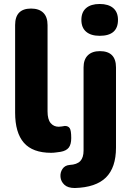

<svg xmlns="http://www.w3.org/2000/svg" viewBox="-20 -757 659 965"><path d="M237 11Q144 11 100 -39.5Q56 -90 56 -191V-631Q56 -714 136 -714Q176 -714 197.5 -693Q219 -672 219 -631V-197Q219 -157 234.5 -138.5Q250 -120 275 -120Q283 -120 291 -121.5Q299 -123 306 -124Q323 -124 330.5 -112.5Q338 -101 338 -63Q338 -31 325.5 -15Q313 1 285 6Q277 7 263 9Q249 11 237 11ZM356 188Q321 188 303.5 171.5Q286 155 284 132.5Q282 110 294 92Q306 74 330 72Q367 70 383.5 52.5Q400 35 400 0V-418Q400 -458 421.5 -479Q443 -500 482 -500Q563 -500 563 -418V-15Q563 85 512.5 135Q462 185 356 188ZM481 -577Q437 -577 413 -597.5Q389 -618 389 -657Q389 -696 413 -716.5Q437 -737 481 -737Q525 -737 549 -716.5Q573 -696 573 -657Q573 -577 481 -577Z"/></svg>

Font: Chiron GoRound TC EB
Style: Regular
Weight: 700
Designer: Ryoko NISHIZUKA 西塚涼子 (kana, bopomofo & ideographs); Paul D. Hunt (Latin, Greek & Cyrillic); Sandoll Communications 산돌커뮤니
Foundry: Adobe
Version: Version 1.000;hotconv 1.1.1;makeotfexe 2.6.0